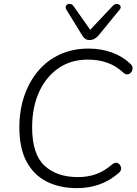

<svg xmlns="http://www.w3.org/2000/svg" viewBox="-20 -964 710 992"><path d="M378 8Q289 8 222 -25.5Q155 -59 117.5 -128.5Q80 -198 80 -306Q80 -393 105 -467Q130 -541 176.5 -596.5Q223 -652 289 -682.5Q355 -713 437 -713Q502 -713 557.5 -693Q613 -673 653 -635Q668 -622 664.5 -605.5Q661 -589 647 -582Q633 -575 618 -588Q579 -624 534 -640Q489 -656 434 -656Q345 -656 280.5 -610.5Q216 -565 181 -486.5Q146 -408 146 -306Q146 -168 209.5 -108.5Q273 -49 383 -49Q433 -49 475.5 -64Q518 -79 560 -115Q577 -128 590 -120.5Q603 -113 605.5 -97Q608 -81 592 -69Q545 -29 492 -10.5Q439 8 378 8ZM443 -757Q429 -757 419.5 -764Q410 -771 403 -784L323 -914Q316 -927 322 -935.5Q328 -944 340 -944Q352 -944 361 -931L446 -810L564 -935Q574 -945 585.5 -943.5Q597 -942 602 -933.5Q607 -925 598 -914L491 -783Q469 -757 443 -757Z"/></svg>

Font: Nunito Light
Style: Italic
Weight: 300
Italic angle: -9°
Designer: Vernon Adams
Foundry: Vernon Adams
Version: Version 3.601; ttfautohint (v1.8.2.53-6de2)